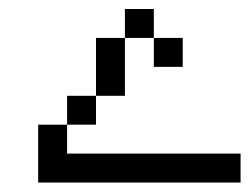

<svg xmlns="http://www.w3.org/2000/svg" viewBox="-20 -332 540 415"><path d="M500 62.5V0H125V-62.5H62.5Q62.5 -62.5 62.5 62.5ZM375 -187.5V-250H312.5V-187.5ZM125 -62.5H187.5V-125H125ZM187.5 -125H250Q250 -125 250 -250H187.5Q187.5 -250 187.5 -125ZM250 -250H312.5V-312.5H250Z"/></svg>

Font: UnifontExMono
Style: Regular
Weight: 500
Version: Version 15.0.06